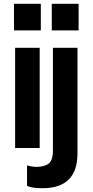

<svg xmlns="http://www.w3.org/2000/svg" viewBox="-20 -783 490 1016"><path d="M205 213Q146 213 123 200V92Q147 100 174 100Q213 100 236.5 83.5Q260 67 260 13V-530H390V28Q390 213 205 213ZM190 0H60V-530H190ZM196 -622H54V-763H196ZM396 -622H254V-763H396Z"/></svg>

Font: Tanohe Sans SemiBold
Style: Regular
Weight: 600
Designer: Village Type and Design LLC & Cristiano Sobral
Foundry: Cooper Hewitt Smithsonian Design Museum
Version: Version 1.00;September 29, 2021;FontCreator 13.0.0.2655 64-b